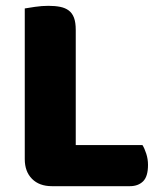

<svg xmlns="http://www.w3.org/2000/svg" viewBox="-20 -636 553 659"><path d="M158 3Q115 3 90 -22Q65 -47 65 -90V-607Q76 -609 100 -612.5Q124 -616 146 -616Q169 -616 186.5 -612.5Q204 -609 216 -600Q228 -591 234 -575Q240 -559 240 -533V-138H469Q476 -127 482 -108.5Q488 -90 488 -70Q488 -30 471 -13.5Q454 3 426 3Z"/></svg>

Font: Baloo Tammudu
Style: Regular
Weight: 400
Designer: Omkar Shende and Ek Type
Foundry: Ek Type
Version: Version 1.443;PS 1.000;hotconv 16.6.51;makeotf.lib2.5.65220;